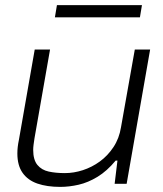

<svg xmlns="http://www.w3.org/2000/svg" viewBox="-20 -720 639 752"><path d="M216 12Q164 12 126.5 -1Q89 -14 68.5 -43Q48 -72 48 -119Q48 -132 49.5 -145Q51 -158 54 -172L116 -526H176L115 -178Q113 -165 111.5 -153.5Q110 -142 110 -133Q110 -94 126.5 -74Q143 -54 171 -48Q199 -42 234 -42Q269 -42 304.5 -53.5Q340 -65 371 -87.5Q402 -110 424.5 -144Q447 -178 454 -222L508 -526H568L476 0H429L440 -91H433Q399 -50 362 -27.5Q325 -5 288 3.5Q251 12 216 12ZM195 -652 203 -700H536L528 -652Z"/></svg>

Font: Archivo SemiExpanded ExtraLight
Style: Italic
Weight: 250
Width: 6
Italic angle: -10°
Designer: Hector Gatti
Foundry: Omnibus-Type
Version: Version 2.001